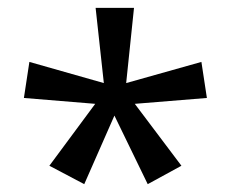

<svg xmlns="http://www.w3.org/2000/svg" viewBox="-20 -780 591 490"><path d="M322 -760 302 -568 494 -622 508 -530 324 -515 443 -357 357 -310 272 -485 195 -310 106 -357 223 -515 41 -530 55 -622 245 -568 224 -760Z"/></svg>

Font: Noto Sans Wancho
Style: Regular
Weight: 400
Designer: Monotype Design Team
Foundry: Monotype Imaging Inc.
Version: Version 2.001; ttfautohint (v1.8.4.7-5d5b)